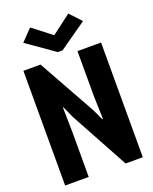

<svg xmlns="http://www.w3.org/2000/svg" viewBox="-170 -1039 903 1132"><g transform="rotate(-20 281.0 -473.0)"><path d="M37.6 0V-719.7H145L345.7 -359.9L377.4 -292H381.3L377 -439V-719.7H524.9V0H417L217.8 -365.7L186 -436.5H182.6L185.5 -281.2V0ZM162.1 -946.3 279.3 -855.5H281.7L401.9 -946.3L468.3 -875L295.9 -753.9H266.1L93.3 -875Z"/></g></svg>

Font: Reddit Mono ExtraBold
Style: Regular
Weight: 800
Monospace: yes
Designer: Stephen Hutchings
Foundry: Reddit
Version: Version 1.014